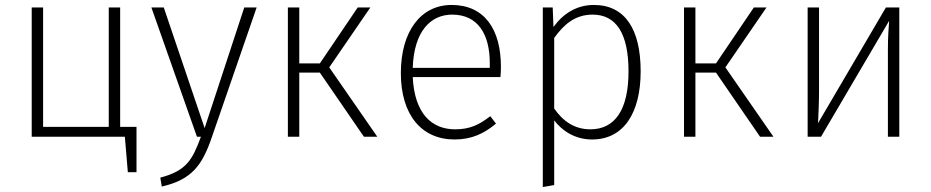

<svg xmlns="http://www.w3.org/2000/svg" viewBox="-20 -552 3759 775"><path d="M465 -40V-522H419V-40H154V-522H108V0H484L496 143H531V-40Z M1016 -522H966L806 -35L641 -522H591L775 0H791C756 95 732 137 627 165L633 201C754 173 796 116 835 2Z M1475 -522H1424L1271 -296H1188V-522H1142V0H1188V-259H1271L1449 0H1503L1309 -280Z M2002 -282C2002 -433 1936 -532 1803 -532C1678 -532 1598 -425 1598 -257C1598 -89 1681 11 1815 11C1884 11 1934 -13 1982 -53L1959 -83C1914 -48 1876 -30 1817 -30C1723 -30 1653 -93 1646 -241H2000C2001 -251 2002 -266 2002 -282ZM1957 -278H1646C1651 -428 1720 -493 1805 -493C1909 -493 1957 -414 1957 -297Z M2377 -532C2307 -532 2252 -496 2214 -443L2211 -522H2171V203L2217 195V-66C2249 -24 2301 11 2370 11C2498 11 2566 -97 2566 -264C2566 -434 2503 -532 2377 -532ZM2363 -30C2299 -30 2252 -63 2217 -114V-399C2256 -453 2301 -493 2372 -493C2467 -493 2517 -417 2517 -264C2517 -110 2463 -30 2363 -30Z M3074 -522H3023L2870 -296H2787V-522H2741V0H2787V-259H2870L3048 0H3102L2908 -280Z M3610 -522H3556L3282 -55C3284 -95 3286 -142 3286 -190V-522H3240V0H3294L3569 -468C3567 -441 3564 -403 3564 -354V0H3610Z"/></svg>

Font: Fira Sans ExtraLight
Style: Regular
Weight: 200
Designer: bBox Type GmbH & Carrois Corporate GbR & Edenspiekermann AG
Foundry: bBox Type GmbH & Carrois Corporate GbR & Edenspiekermann AG
Version: Version 4.300;PS 004.300;hotconv 1.0.88;makeotf.lib2.5.64775